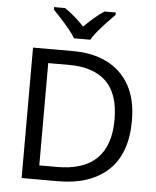

<svg xmlns="http://www.w3.org/2000/svg" viewBox="-61 -996 853 1047"><g transform="rotate(5 365.0 -472.0)"><path d="M669 -364Q669 -183 570.5 -91.5Q472 0 296 0H97V-714H317Q425 -714 504 -674Q583 -634 626 -556.5Q669 -479 669 -364ZM574 -361Q574 -504 503.5 -570.5Q433 -637 304 -637H187V-77H284Q574 -77 574 -361ZM315 -784Q302 -807 280 -833.5Q258 -860 234 -886Q210 -912 192 -931V-944H252Q278 -927 306 -903Q334 -879 359 -852Q386 -879 414 -903Q442 -927 468 -944H530V-931Q511 -912 486.5 -886Q462 -860 439.5 -833.5Q417 -807 405 -784Z"/></g></svg>

Font: Noto Sans Lisu
Style: Regular
Weight: 400
Designer: Monotype Design Team. David Williams.
Foundry: Monotype Imaging Inc.
Version: Version 2.102